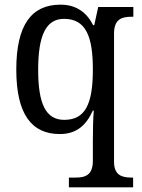

<svg xmlns="http://www.w3.org/2000/svg" viewBox="-20 -566 609 825"><path d="M276 239H552V197H546C505 197 470 188 470 129V-422C470 -485 505 -494 545 -494H553V-536H402L385 -458H380C354 -510 310 -546 240 -546C116 -546 50 -460 50 -267C50 -75 116 10 237 10C310 10 351 -29 379 -91H383C380 -62 379 3 379 39V125C379 188 345 197 304 197H276ZM256 -51C176 -51 144 -121 144 -266C144 -411 176 -485 255 -485C350 -485 379 -408 379 -267C379 -120 347 -51 256 -51Z"/></svg>

Font: Noto Serif Sinhala SemiCondensed
Style: Regular
Weight: 400
Width: 4
Designer: Jelle Bosma - Monotype Design Team
Foundry: Monotype Imaging Inc.
Version: Version 2.007